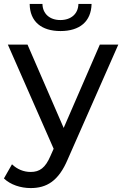

<svg xmlns="http://www.w3.org/2000/svg" viewBox="-36 -757 627 977"><path d="M272 -599C369 -599 428 -647 430 -737H363C362 -687 326 -655 271 -655C217 -655 181 -687 180 -737H115C116 -647 175 -599 272 -599ZM472 -530 288 -106 104 -530H4L237 0L221 36C195 97 166 118 120 118C84 118 51 104 25 79L-16 151C17 183 69 200 120 200C201 200 262 165 309 53L566 -530Z"/></svg>

Font: AWKNG-Font Medium
Style: Regular
Weight: 500
Designer: Awakening Church
Foundry: Awakening Church
Version: Version 1.700;PS 001.700;hotconv 1.0.88;makeotf.lib2.5.64775